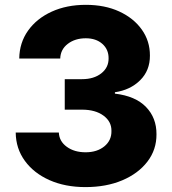

<svg xmlns="http://www.w3.org/2000/svg" viewBox="-20 -757 707 787"><path d="M330.3 9.9Q247.2 9.9 182.9 -18.6Q118.6 -47.2 81.9 -97.7Q45.1 -148.1 44.4 -213.8H221.2Q222.7 -177.9 253.6 -155.4Q284.4 -132.8 331 -132.8Q377.8 -132.8 407.7 -157.1Q437.5 -181.5 436.8 -220.2Q437.5 -258.5 404.3 -283Q371.1 -307.5 316.1 -307.5H245.4V-432.5H316.1Q364.7 -432.5 395.1 -456.3Q425.4 -480.1 425.1 -517.8Q425.4 -554.3 399.5 -577.2Q373.6 -600.1 331.7 -600.1Q287.6 -600.1 257.8 -577.2Q228 -554.3 226.9 -517H58.9Q59.7 -581.7 95 -631.4Q130.3 -681.1 191.8 -709.2Q253.2 -737.2 331.7 -737.2Q409.8 -737.2 468.9 -709.9Q528.1 -682.5 561.4 -635.5Q594.8 -588.4 594.5 -529.1Q594.8 -468 554.5 -428.1Q514.2 -388.1 451 -378.9V-373.2Q535.2 -363.3 578.5 -318.5Q621.8 -273.8 621.4 -206.7Q621.8 -143.5 584.3 -94.6Q546.9 -45.8 481.2 -17.9Q415.5 9.9 330.3 9.9Z"/></svg>

Font: Inter UI Extra Bold
Style: Regular
Weight: 800
Designer: Rasmus Andersson
Foundry: rsms
Version: 3.2;8d6f07862